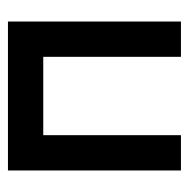

<svg xmlns="http://www.w3.org/2000/svg" viewBox="-16 -472 486 495"><g transform="rotate(-90 227.5 -225.0)"><path d="M419 -448V-2H328V-357H126V-2H35V-448Z"/></g></svg>

Font: Fundamental  Brigade
Style: Regular
Weight: 400
Designer: Peter Wiegel, original typeface by Arno Drescher 1935
Foundry: Peter Wiegel
Version: Version 0.000 2012 initial release